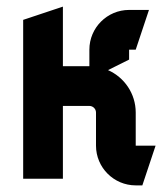

<svg xmlns="http://www.w3.org/2000/svg" viewBox="-20 -540 500 580"><path d="M370 -390H390L430 -510H370C303.8 -510 250 -456.2 250 -390V-340H170V-520L50 -480V0H170V-220H250C261 -220 270 -211 270 -200V-100C270 -33.8 323.8 20 390 20H410L450 -100H390V-200C390 -257.2 355.6 -306.5 306.3 -328.2L370 -360Z"/></svg>

Font: Abibas
Style: Medium
Weight: 500
Version: Version 0.3